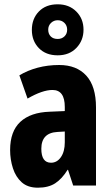

<svg xmlns="http://www.w3.org/2000/svg" viewBox="-20 -862 518 892"><path d="M255 -560Q336 -560 381 -510.5Q426 -461 426 -363V0H320L296 -73H294Q268 -31 236.5 -10.5Q205 10 156 10Q109 10 81 -15Q53 -40 40 -80.5Q27 -121 27 -165Q27 -252 74.5 -296Q122 -340 211 -343L281 -346V-365Q281 -444 224 -444Q177 -444 108 -404L70 -512Q108 -535 155 -547.5Q202 -560 255 -560ZM247 -249Q172 -245 172 -171Q172 -106 217 -106Q245 -106 263 -132Q281 -158 281 -201V-251ZM248 -605Q193 -605 160.5 -638.5Q128 -672 128 -723Q128 -775 160.5 -808.5Q193 -842 248 -842Q301 -842 334.5 -808.5Q368 -775 368 -724Q368 -674 335 -639.5Q302 -605 248 -605ZM248 -681Q267 -681 279.5 -693Q292 -705 292 -724Q292 -743 279.5 -755.5Q267 -768 248 -768Q230 -768 217 -755.5Q204 -743 204 -724Q204 -705 215.5 -693Q227 -681 248 -681Z"/></svg>

Font: Noto Sans Hebrew ExtraCondensed ExtraBold
Style: Regular
Weight: 800
Width: 2
Designer: Monotype Design Team
Foundry: Monotype Imaging Inc.
Version: Version 2.004; ttfautohint (v1.8.4.7-5d5b)